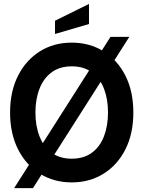

<svg xmlns="http://www.w3.org/2000/svg" viewBox="-20 -936 747 1000"><path d="M53.5 44 555.5 -744H653.5L151.5 44ZM353.5 14Q260.5 14 188 -31.2Q115.5 -76.5 74 -158.2Q32.5 -240 32.5 -350Q32.5 -460 74 -541.8Q115.5 -623.5 188 -668.8Q260.5 -714 353.5 -714Q446.5 -714 519.2 -668.8Q592 -623.5 633.2 -541.8Q674.5 -460 674.5 -350Q674.5 -240 633.2 -158.2Q592 -76.5 519.2 -31.2Q446.5 14 353.5 14ZM353.5 -109.5Q416.5 -109.5 458.5 -140.5Q500.5 -171.5 521.5 -226Q542.5 -280.5 542.5 -350Q542.5 -420 521.5 -474.2Q500.5 -528.5 458.2 -559.5Q416 -590.5 353.5 -590.5Q291 -590.5 249 -559.5Q207 -528.5 185.8 -474Q164.5 -419.5 164.5 -350Q164.5 -280.5 185.8 -226Q207 -171.5 249 -140.5Q291 -109.5 353.5 -109.5ZM266.5 -759V-828L443.5 -915.5V-811Z"/></svg>

Font: Cabin
Style: Bold
Weight: 700
Width: 4
Designer: Pablo Impallari
Foundry: Pablo Impallari. http://www.impallari.com Igino Marini. http://www.ikern.com
Version: Version 3.001